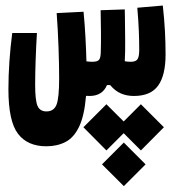

<svg xmlns="http://www.w3.org/2000/svg" viewBox="-20 -336 626 680"><path d="M144 182.1Q77.6 182.1 43.7 137.7Q9.8 93.3 9.8 -20Q9.8 -66.9 13.4 -119.6Q17.1 -172.4 23.4 -219.2H110.8Q107.9 -172.4 106.2 -122.3Q104.5 -72.3 104.5 -35.6Q104.5 20 113 39.3Q121.6 58.6 144.5 58.6Q170.4 58.6 179.9 35.4Q189.5 12.2 189.5 -59.1Q189.5 -104.5 187.3 -167.7Q185.1 -231 180.7 -289.6L275.9 -294.4Q280.3 -249 282.7 -203.1Q285.2 -157.2 286.1 -118.7Q297.9 -117.2 306.6 -117.2Q324.7 -117.2 330.6 -124Q336.4 -130.9 336.9 -150.9Q337.9 -181.6 337.6 -221.2Q337.4 -260.7 336.4 -299.8L421.9 -302.7Q421.9 -296.4 422.1 -290.3Q422.4 -284.2 422.4 -277.3Q422.9 -237.3 423.3 -195.1Q423.8 -152.8 421.9 -119.1Q432.1 -117.2 442.9 -117.2Q460.9 -117.2 467 -126.2Q473.1 -135.3 473.1 -159.2Q473.1 -189.5 471.7 -226.1Q470.2 -262.7 466.3 -308.6L556.6 -316.4Q562 -267.1 564.2 -225.3Q566.4 -183.6 566.4 -143.1Q566.4 -69.3 540 -32.7Q513.7 3.9 454.1 3.9Q429.2 3.9 408.4 -4.9Q387.7 -13.7 370.1 -34.7H358.9Q342.8 3.9 296.9 3.9Q290.5 3.9 284.7 3.4Q278.8 73.7 260.3 112.5Q241.7 151.4 212.2 166.7Q182.6 182.1 144 182.1ZM479 33.2 560.5 114.7 479 196.8 418 135.7 356.9 196.8 275.4 114.7 356.9 33.2 418 94.2ZM418.5 168.9 495.6 246.1 418.5 323.2 341.3 246.1Z"/></svg>

Font: Cascadia Mono NF SemiBold
Style: Regular
Weight: 600
Monospace: yes
Designer: Aaron Bell
Foundry: Saja Typeworks
Version: Version 2404.023; ttfautohint (v1.8.4)